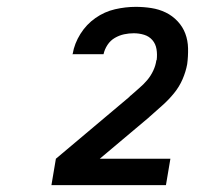

<svg xmlns="http://www.w3.org/2000/svg" viewBox="-20 -863 640 560"><path d="M464 -323H130L143 -400L358 -581Q358 -582 358.5 -582Q359 -582 359 -583L361 -584Q373 -595 386 -606Q399 -617 409.5 -629.5Q420 -642 427 -657Q434 -672 436 -687L437 -688Q439 -704 436.5 -719.5Q434 -735 424.5 -746Q415 -757 400.5 -761.5Q386 -766 370 -766Q356 -766 342 -763Q328 -760 315 -752.5Q302 -745 293.5 -732Q285 -719 282 -705H191L192 -706Q197 -736 214.5 -764Q232 -792 258.5 -810.5Q285 -829 315.5 -836Q346 -843 376 -843Q399 -843 421.5 -839.5Q444 -836 463.5 -826.5Q483 -817 498 -801Q513 -785 520.5 -765Q528 -745 528.5 -722Q529 -699 526 -676Q522 -654 512.5 -632Q503 -610 487.5 -591Q472 -572 454 -556Q436 -540 418 -524L417 -523Q416 -523 416 -523Q416 -523 416 -522L271 -400H477Z"/></svg>

Font: Iosevka Custom Oblique
Style: Bold
Weight: 700
Italic angle: -9°
Monospace: yes
Designer: Belleve Invis
Foundry: Belleve Invis
Version: Version 30.1.2; ttfautohint (v1.8.4)